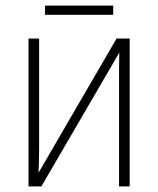

<svg xmlns="http://www.w3.org/2000/svg" viewBox="-20 -667 566 687"><path d="M385 -647H141V-614H385ZM82 0H128L407 -479C406 -448 406 -421 406 -389V0H444V-529H397L118 -49C119 -80 120 -107 120 -138V-529H82Z"/></svg>

Font: Noto Sans SemiCondensed ExtraLight
Style: Regular
Weight: 200
Width: 4
Designer: Monotype Design Team
Foundry: Monotype Imaging Inc.
Version: Version 2.013